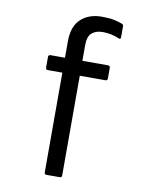

<svg xmlns="http://www.w3.org/2000/svg" viewBox="-93 -735 782 988"><g transform="rotate(10 298.5 -240.5)"><path d="M218 185Q214 185 211 182.5Q208 180 208 175V-347H131Q127 -347 124 -350Q121 -353 121 -357V-415Q121 -419 124 -422Q127 -425 131 -425H208V-511Q208 -589 249.5 -627.5Q291 -666 359 -666Q395 -666 421.5 -661Q448 -656 466 -648Q474 -645 474 -637V-579Q474 -567 463 -571Q445 -579 423.5 -584Q402 -589 377 -589Q341 -589 320 -570.5Q299 -552 299 -508V-425H433Q438 -425 441 -422Q444 -419 444 -415V-357Q444 -353 441 -350Q438 -347 433 -347H299V175Q299 180 296 182.5Q293 185 289 185Z"/></g></svg>

Font: Sofia Sans Semi Condensed Medium
Style: Regular
Weight: 500
Designer: Botio Nikoltchev, Ani Petrova
Foundry: lettersoup
Version: Version 4.100